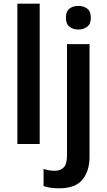

<svg xmlns="http://www.w3.org/2000/svg" viewBox="-20 -780 579 1040"><path d="M195 0H74V-760H195ZM337 -684Q337 -650 356.5 -635Q376 -620 404 -620Q432 -620 452 -635Q472 -650 472 -684Q472 -719 452 -733.5Q432 -748 404 -748Q376 -748 356.5 -733.5Q337 -719 337 -684ZM300 240Q389 240 427 192.5Q465 145 465 70V-541H343V61Q343 110 324.5 127.5Q306 145 278 145Q260 145 245.5 142.5Q231 140 216 135V228Q250 240 300 240Z"/></svg>

Font: Noto Sans Display Medium
Style: Regular
Weight: 500
Designer: Monotype Design Team
Foundry: Monotype Imaging Inc.
Version: Version 1.900